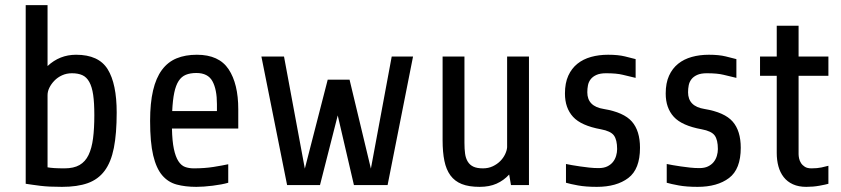

<svg xmlns="http://www.w3.org/2000/svg" viewBox="-20 -720 3273 747"><path d="M434 -282Q434 -200 423 -144.5Q412 -89 387 -55.5Q362 -22 321.5 -7.5Q281 7 221 7Q194 7 174 6Q154 5 137.5 3Q121 1 107.5 -1Q94 -3 80 -5V-700H165V-463Q212 -507 276 -507Q364 -507 399 -450.5Q434 -394 434 -282ZM260 -435Q239 -435 221.5 -427Q204 -419 191.5 -406Q179 -393 172 -378.5Q165 -364 165 -350V-69Q176 -67 192 -66Q208 -65 231 -65Q267 -65 289.5 -78Q312 -91 324.5 -117Q337 -143 342 -181.5Q347 -220 347 -272Q347 -320 342.5 -351Q338 -382 327.5 -401Q317 -420 300.5 -427.5Q284 -435 260 -435Z M649 -220Q650 -171 656.5 -140.5Q663 -110 674 -93Q685 -76 700 -70.5Q715 -65 734 -65Q776 -65 810.5 -70.5Q845 -76 868 -81V-9Q844 -2 807.5 2.5Q771 7 744 7Q701 7 667.5 -2Q634 -11 611 -38Q588 -65 576 -115.5Q564 -166 564 -250Q564 -319 575.5 -368Q587 -417 610 -448Q633 -479 667 -493Q701 -507 746 -507Q832 -507 869.5 -450.5Q907 -394 907 -295V-220ZM744 -436Q720 -436 703 -429Q686 -422 675 -405Q664 -388 658 -359.5Q652 -331 650 -288H824V-315Q824 -372 806.5 -404Q789 -436 744 -436Z M1488 0H1357L1294 -271L1225 0H1097L997 -500H1085L1166 -64L1255 -410H1340L1423 -64L1504 -500H1587Z M1968 0 1961 -41Q1940 -18 1912 -5.5Q1884 7 1846 7Q1804 7 1776.5 -4Q1749 -15 1732.5 -37.5Q1716 -60 1709 -94Q1702 -128 1702 -174V-500H1787V-164Q1787 -140 1789.5 -122Q1792 -104 1800 -91Q1808 -78 1822 -71.5Q1836 -65 1859 -65Q1880 -65 1897 -73Q1914 -81 1926 -93Q1938 -105 1945 -119.5Q1952 -134 1953 -147V-500H2038V0Z M2470 -145Q2470 -62 2424.5 -27.5Q2379 7 2302 7Q2259 7 2229 1.5Q2199 -4 2182 -9V-82Q2191 -80 2205.5 -77.5Q2220 -75 2237 -72.5Q2254 -70 2272.5 -68Q2291 -66 2309 -66Q2329 -66 2342.5 -72.5Q2356 -79 2364.5 -89.5Q2373 -100 2377 -113.5Q2381 -127 2381 -140Q2381 -176 2368.5 -193Q2356 -210 2318 -217Q2241 -231 2209.5 -265.5Q2178 -300 2178 -356Q2178 -397 2191 -425.5Q2204 -454 2226.5 -472Q2249 -490 2279.5 -498.5Q2310 -507 2346 -507Q2385 -507 2411.5 -500.5Q2438 -494 2453 -490V-417Q2427 -423 2403 -429Q2379 -435 2338 -435Q2315 -435 2300.5 -428.5Q2286 -422 2278 -411.5Q2270 -401 2267.5 -388Q2265 -375 2265 -361Q2265 -306 2329 -296Q2407 -283 2438.5 -247Q2470 -211 2470 -145Z M2862 -145Q2862 -62 2816.5 -27.5Q2771 7 2694 7Q2651 7 2621 1.5Q2591 -4 2574 -9V-82Q2583 -80 2597.5 -77.5Q2612 -75 2629 -72.5Q2646 -70 2664.5 -68Q2683 -66 2701 -66Q2721 -66 2734.5 -72.5Q2748 -79 2756.5 -89.5Q2765 -100 2769 -113.5Q2773 -127 2773 -140Q2773 -176 2760.5 -193Q2748 -210 2710 -217Q2633 -231 2601.5 -265.5Q2570 -300 2570 -356Q2570 -397 2583 -425.5Q2596 -454 2618.5 -472Q2641 -490 2671.5 -498.5Q2702 -507 2738 -507Q2777 -507 2803.5 -500.5Q2830 -494 2845 -490V-417Q2819 -423 2795 -429Q2771 -435 2730 -435Q2707 -435 2692.5 -428.5Q2678 -422 2670 -411.5Q2662 -401 2659.5 -388Q2657 -375 2657 -361Q2657 -306 2721 -296Q2799 -283 2830.5 -247Q2862 -211 2862 -145Z M3087 -425V-120Q3087 -113 3089 -103.5Q3091 -94 3096.5 -85.5Q3102 -77 3111.5 -71Q3121 -65 3137 -65Q3160 -65 3176 -68.5Q3192 -72 3203 -75V-5Q3193 -2 3168.5 2.5Q3144 7 3117 7Q3087 7 3065 -3Q3043 -13 3029 -31Q3015 -49 3008.5 -73Q3002 -97 3002 -125V-425H2937V-500H3002V-620H3087V-500H3203V-425Z"/></svg>

Font: Share
Style: Regular
Weight: 400
Designer: Ralph du Carrois
Version: Version 1.001